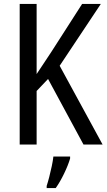

<svg xmlns="http://www.w3.org/2000/svg" viewBox="-20 -734 541 975"><path d="M501 0H404L224 -333L166 -272V0H80V-714H166V-358Q179 -378 198 -406Q217 -434 241 -471L397 -714H492L283 -400ZM336 71Q326 105 305.5 147.5Q285 190 263 221H217V210Q223 192 230 165Q237 138 243 109.5Q249 81 251 61H336Z"/></svg>

Font: Noto Sans Thai Looped Condensed
Style: Regular
Weight: 400
Width: 3
Designer: Sasikarn Vongin, Ben Mitchell
Foundry: The Fontpad Ltd
Version: Version 1.001; ttfautohint (v1.8.4.7-5d5b)